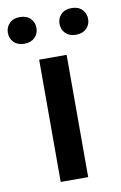

<svg xmlns="http://www.w3.org/2000/svg" viewBox="-125 -769 513 817"><g transform="rotate(-10 131.5 -360.5)"><path d="M188.5 0H69.8V-528.3H188.5ZM-41.5 -663.6Q-41.5 -688 -25.1 -704.6Q-8.8 -721.2 20 -721.2Q48.8 -721.2 65.4 -704.6Q82 -688 82 -663.6Q82 -639.2 65.4 -622.6Q48.8 -606 20 -606Q-8.8 -606 -25.1 -622.6Q-41.5 -639.2 -41.5 -663.6ZM181.6 -663.1Q181.6 -687.5 198 -704.1Q214.4 -720.7 243.2 -720.7Q272 -720.7 288.6 -704.1Q305.2 -687.5 305.2 -663.1Q305.2 -638.7 288.6 -622.1Q272 -605.5 243.2 -605.5Q214.4 -605.5 198 -622.1Q181.6 -638.7 181.6 -663.1Z"/></g></svg>

Font: TypoPRO Roboto
Style: Regular
Weight: 500
Designer: Google
Version: Version 2.136; 2016